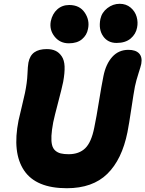

<svg xmlns="http://www.w3.org/2000/svg" viewBox="-20 -973 762 1006"><path d="M590.8 -748Q544.9 -748 520.3 -783.4Q495.6 -818.8 505.9 -873Q513.2 -907.7 542.5 -930.4Q571.8 -953.1 606.9 -953.1Q641.1 -953.1 664.6 -933.1Q688 -913.1 696 -884.8Q704.1 -856.4 698.2 -828.1Q691.9 -794.4 664.6 -771.2Q637.2 -748 590.8 -748ZM340.8 -746.1Q293.9 -746.1 265.9 -781.5Q237.8 -816.9 246.1 -861.8Q254.4 -900.9 280 -923.8Q305.7 -946.8 342.8 -946.8Q397.5 -946.8 424.3 -906.5Q451.2 -866.2 440.9 -820.8Q435.1 -789.1 409.7 -767.6Q384.3 -746.1 340.8 -746.1ZM330.1 13.2Q168.9 13.2 106.2 -79.8Q43.5 -172.9 77.1 -341.8Q83 -369.1 95.2 -418.5Q107.4 -467.8 110.8 -485.8Q122.1 -540.5 123.8 -583.7Q125.5 -627 128.9 -645Q136.2 -682.1 160.2 -699Q184.1 -715.8 225.1 -715.8Q251.5 -715.8 270.5 -707Q289.6 -698.2 303.2 -678.2Q316.9 -658.2 318.4 -625.2Q319.8 -592.3 311 -543.9Q304.7 -512.7 284.9 -437.5Q265.1 -362.3 258.8 -332Q251 -290.5 249.5 -261.5Q248 -232.4 252.7 -213.6Q257.3 -194.8 269.5 -184.1Q281.7 -173.3 298.3 -169.2Q314.9 -165 339.8 -165Q394.5 -165 426.8 -196.5Q459 -228 474.1 -305.2Q485.4 -359.4 498.5 -441.4Q511.7 -523.4 522 -574.2Q534.7 -637.7 568.1 -674.8Q601.6 -711.9 652.8 -711.9Q690.9 -711.9 708.7 -693.1Q726.6 -674.3 720.2 -638.2Q717.3 -624.5 705.6 -588.4Q693.8 -552.2 687 -520Q680.2 -484.4 668.2 -403.8Q656.2 -323.2 647.9 -280.8Q619.1 -137.2 542.2 -62Q465.3 13.2 330.1 13.2Z"/></svg>

Font: Shantell Sans Normal
Style: Italic
Weight: 800
Italic angle: -11.31°
Designer: Stephen Nixon, Anya Danilova, Shantell Martin
Foundry: Arrow Type
Version: Version 1.006;[559af2be0]